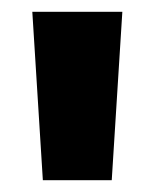

<svg xmlns="http://www.w3.org/2000/svg" viewBox="-20 -716 264 328"><path d="M53.2 -408.2 35.2 -695.8H189L170.9 -408.2Z"/></svg>

Font: Fira Sans Compressed Heavy
Style: Regular
Weight: 900
Width: 1
Designer: Carrois Corporate & Edenspiekermann AG
Foundry: Carrois Corporate GbR & Edenspiekermann AG
Version: Version 4.203;PS 004.203;hotconv 1.0.88;makeotf.lib2.5.64775